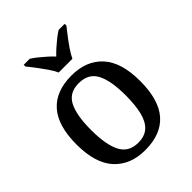

<svg xmlns="http://www.w3.org/2000/svg" viewBox="-217 -887 1018 1018"><g transform="rotate(-45 292.0 -378.0)"><path d="M274 10Q164 10 100.5 -59Q37 -128 37 -269Q37 -409 98 -478Q159 -547 277 -547Q388 -547 451 -478Q514 -409 514 -269Q514 -128 453.5 -59Q393 10 274 10ZM276 -44Q324 -44 352.5 -69.5Q381 -95 393.5 -145.5Q406 -196 406 -269Q406 -380 376.5 -435.5Q347 -491 275 -491Q204 -491 175 -435.5Q146 -380 146 -269Q146 -158 175.5 -101Q205 -44 276 -44ZM240 -606Q230 -629 211.5 -655.5Q193 -682 173.5 -708Q154 -734 138 -753V-766H183Q201 -755 220 -739.5Q239 -724 257.5 -707.5Q276 -691 291 -675Q306 -691 324.5 -707.5Q343 -724 362.5 -739.5Q382 -755 400 -766H445V-753Q430 -734 410 -708Q390 -682 372 -655.5Q354 -629 343 -606Z"/></g></svg>

Font: ET Text
Style: Regular
Weight: 470
Designer: Monotype Design Team
Foundry: Monotype Imaging Inc.
Version: Version 2.009